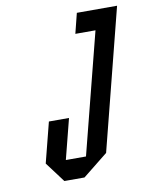

<svg xmlns="http://www.w3.org/2000/svg" viewBox="-78 -725 616 783"><g transform="rotate(-10 230.5 -333.5)"><path d="M105 -250H188.3L145.8 -83.3H229.2L356.7 -583.3H273.3L294.2 -666.7H460.8L312.5 -83.3L208.3 0H125L62.5 -83.3Z"/></g></svg>

Font: Yulong
Style: Italic
Weight: 400
Italic angle: -14.25°
Designer: GGBotNet
Foundry: f0n7.com
Version: 1.00